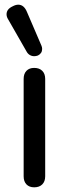

<svg xmlns="http://www.w3.org/2000/svg" viewBox="-20 -790 293 820"><path d="M81 -37V-453Q81 -475 93 -487.5Q105 -500 126 -500Q148 -500 160.5 -487.5Q173 -475 173 -453V-37Q173 -15 160.5 -2.5Q148 10 126 10Q105 10 93 -2.5Q81 -15 81 -37ZM126 -550Q116 -550 107.5 -555Q99 -560 94 -569L15 -707Q8 -718 8 -729Q8 -751 34 -763Q47 -770 58 -770Q83 -770 96 -737L157 -595Q160 -588 160 -581Q160 -562 142 -553Q134 -550 126 -550Z"/></svg>

Font: Kodchasan Medium
Style: Regular
Weight: 500
Designer: Katatrad Aksorn Co.,Ltd.
Foundry: Cadson Demak Co.,Ltd.
Version: Version 1.000; ttfautohint (v1.6)